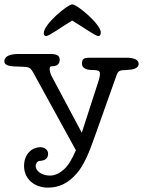

<svg xmlns="http://www.w3.org/2000/svg" viewBox="-34 -675 657 878"><path d="M129 84C129 75 135 62 147 61C162 60 186 56 186 28C186 8 167 -2 150 -2C115 -2 76 27 76 84C76 147 128 183 184 183C237 183 278 163 317 118C349 81 372 27 397 -44L499 -331C507 -352 513 -354 545 -355C572 -356 600 -361 600 -383C600 -404 574 -411 545 -411H377C347 -411 341 -405 341 -383C341 -368 354 -355 386 -355C418 -355 423 -349 423 -338C423 -329 421 -317 415 -300L340 -68L202 -327C195 -340 193 -355 193 -359C193 -372 199 -372 205 -372C231 -372 239 -387 239 -401C239 -417 232 -428 198 -428H47C15 -428 -14 -419 -14 -395C-14 -373 13 -371 64 -370C97 -369 104 -368 118 -343L313 12C296 51 280 80 259 99C242 115 218 128 195 128C157 128 129 107 129 84ZM416 -510C424 -510 427 -518 427 -527C427 -563 320 -655 296 -655C276 -655 166 -565 166 -523C166 -515 170 -510 177 -510C191 -510 250 -554 296 -581C342 -554 402 -510 416 -510Z"/></svg>

Font: Life Savers
Style: Bold
Weight: 700
Designer: Pablo Impallari, Rodrigo Fuenzalida, Brenda Gallo
Foundry: Pablo Impallari, Rodrigo Fuenzalida, Brenda Gallo
Version: Version 3.000